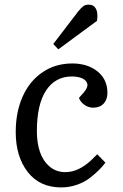

<svg xmlns="http://www.w3.org/2000/svg" viewBox="-20 -795 529 829"><path d="M317.9 -746.1Q331.1 -762.2 340.1 -768.6Q349.1 -774.9 362.8 -774.9Q384.8 -774.9 394.3 -757.1Q403.8 -739.3 398.9 -705.1L231.9 -582L210 -605ZM292 -521Q358.4 -521 401.1 -486.6Q443.8 -452.1 443.8 -394Q443.8 -365.2 427.5 -347.7Q411.1 -330.1 382.8 -330.1Q362.3 -330.1 345.2 -341.8Q328.1 -353.5 320.8 -372.1L341.8 -396Q360.8 -418 356.9 -433.3Q353 -448.7 334.7 -456.8Q316.4 -464.8 290 -464.8Q219.2 -464.8 179.2 -404.8Q139.2 -344.7 139.2 -228Q139.2 -178.7 152.3 -139.6Q165.5 -100.6 193.8 -76.2Q222.2 -51.8 262.2 -51.8Q317.9 -51.8 372.6 -102.1Q379.4 -108.4 399.9 -128.9L435.1 -92.8Q423.3 -77.1 408.4 -62Q393.6 -46.9 369.4 -27.8Q345.2 -8.8 312.5 2.7Q279.8 14.2 244.1 14.2Q151.4 14.2 99.6 -52.5Q47.9 -119.1 47.9 -225.1Q47.9 -310.5 77.6 -377.7Q107.4 -444.8 163.3 -482.9Q219.2 -521 292 -521Z"/></svg>

Font: Literata Book
Style: Italic
Weight: 400
Italic angle: -3°
Designer: Latin by Veronika Burian and Jose Scaglione. Greek by Irene Vlachou. Cyrillic by Vera Evstafieva
Foundry: TypeTogether
Version: Version 1.003;PS 001.003;hotconv 1.0.88;makeotf.lib2.5.64775